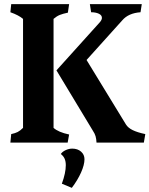

<svg xmlns="http://www.w3.org/2000/svg" viewBox="-20 -687 720 925"><path d="M91 -71V-596Q70 -614 30 -628L34 -667H313L307 -626Q283 -621 268 -615Q253 -609 238 -596V-71Q261 -50 313 -39L306 0H30L34 -41Q53 -45 65 -51Q77 -57 91 -71ZM427 -58 252 -348 462 -581Q471 -592 471 -601Q471 -614 456 -621Q441 -628 419 -628L413 -667H663L657 -628Q599 -624 569 -589L397 -398L587 -87Q597 -71 619.5 -60Q642 -49 680 -41L673 0H445Q444 -18 440.5 -30.5Q437 -43 427 -58ZM297 109Q297 91 291.5 78Q286 65 273 55Q280 44 296 36.5Q312 29 328 29Q354 29 370.5 43.5Q387 58 387 80Q387 107 370.5 144Q354 181 326 218L278 198Q297 146 297 109Z"/></svg>

Font: Caladea
Style: Bold
Weight: 700
Designer: Carolina Giovagnoli and Andres Torresi
Foundry: Carolina Giovagnoli & Andres Torresi
Version: Version 1.001